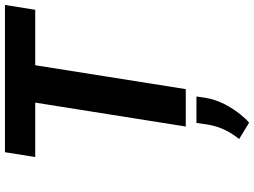

<svg xmlns="http://www.w3.org/2000/svg" viewBox="-142 -608 1000 755"><g transform="rotate(-90 357.5 -231.0)"><path d="M117 -592H331L237 0H384L478 -592H696L715 -711H136ZM188 210 252 249C264 239 274 228 285 214C313 179 341 132 350 77L355 42H251L245 84C236 140 214 176 188 210Z"/></g></svg>

Font: Asimov Pro
Style: BdObl
Weight: 700
Designer: Google
Version: Version 2.000980; 2014